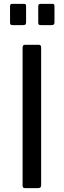

<svg xmlns="http://www.w3.org/2000/svg" viewBox="-20 -974 330 994"><path d="M181 -742Q193 -742 193 -729V-17Q193 -7 189 -3.5Q185 0 175 0H112Q103 0 100 -3Q97 -6 97 -14V-728Q97 -742 109 -742ZM115 -859Q115 -850 111.5 -847Q108 -844 99 -844H46Q38 -844 35 -846.5Q32 -849 32 -857V-941Q32 -948 34.5 -951Q37 -954 43 -954H104Q110 -954 112.5 -951.5Q115 -949 115 -942ZM262 -859Q262 -850 258.5 -847Q255 -844 245 -844H193Q184 -844 181 -846.5Q178 -849 178 -857V-941Q178 -954 189 -954H251Q257 -954 259.5 -951.5Q262 -949 262 -942Z"/></svg>

Font: Libre Franklin
Style: Regular
Weight: 400
Designer: Pablo Impallari, Rodrigo Fuenzalida
Foundry: Impallari Type
Version: Version 1.001; ttfautohint (v1.4.1)